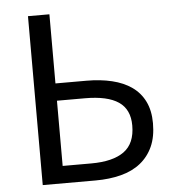

<svg xmlns="http://www.w3.org/2000/svg" viewBox="-52 -782 753 830"><g transform="rotate(-5 324.0 -366.5)"><path d="M100 -733H193V-433H328Q388 -433 438 -421Q488 -409 523.5 -384Q559 -359 578.5 -319.5Q598 -280 598 -225Q598 -166 579 -124Q560 -82 525 -54Q490 -26 440 -13Q390 0 329 0H100ZM317 -75Q411 -75 459.5 -110Q508 -145 508 -223Q508 -293 460 -325.5Q412 -358 315 -358H193V-75Z"/></g></svg>

Font: SpoqaHanSansJP-Regular
Style: Regular
Weight: 400
Designer: [Source Han Sans]
Ryoko NISHIZUKA  (kana & ideographs); Paul D. Hunt (Latin, Greek & Cyrillic); Wenlong ZHANG  (bopomofo
Foundry: Spoqa (http://bi.spoqa.com)
Version: Version 1.002.20150607